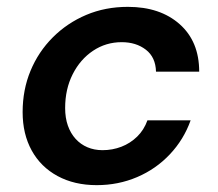

<svg xmlns="http://www.w3.org/2000/svg" viewBox="-20 -528 637 560"><path d="M262 12Q197 12 148 -14.5Q99 -41 72.5 -89Q46 -137 46 -201Q46 -266 69 -321.5Q92 -377 134 -419Q176 -461 231.5 -484.5Q287 -508 353 -508Q447 -508 504 -457.5Q561 -407 561 -319H435Q434 -361 405.5 -383Q377 -405 335 -405Q289 -405 251.5 -380Q214 -355 192 -311.5Q170 -268 170 -213Q170 -184 178 -161.5Q186 -139 200.5 -123Q215 -107 235 -98.5Q255 -90 279 -90Q308 -90 334 -100Q360 -110 380 -129.5Q400 -149 410 -177H536Q516 -121 475.5 -78Q435 -35 380 -11.5Q325 12 262 12Z"/></svg>

Font: DM Sans 24pt SemiBold
Style: Italic
Weight: 600
Italic angle: -10°
Designer: Colophon Foundry, Jonny Pinhorn
Foundry: Colophon Foundry
Version: Version 4.004;gftools[0.9.30]